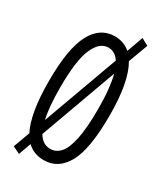

<svg xmlns="http://www.w3.org/2000/svg" viewBox="-185 -748 720 857"><g transform="rotate(30 175.0 -320.0)"><path d="M66 42 29 24 60 -61Q40 -100 29.5 -161Q19 -222 19 -308Q19 -474 59.5 -550.5Q100 -627 175 -627Q222 -627 255 -598L285 -682L321 -662L284 -562Q307 -523 319 -460Q331 -397 331 -308Q331 -137 290.5 -63Q250 11 175 11Q123 11 89 -22ZM77 -308Q77 -256 80.5 -216Q84 -176 91 -147L232 -535Q210 -569 175 -569Q131 -569 104 -508.5Q77 -448 77 -308ZM175 -47Q205 -47 226.5 -71.5Q248 -96 260 -153Q272 -210 272 -308Q272 -364 267.5 -407Q263 -450 255 -481L112 -87Q125 -66 140.5 -56.5Q156 -47 175 -47Z"/></g></svg>

Font: Inconsolata ExtraCondensed
Style: Regular
Weight: 400
Width: 2
Monospace: yes
Designer: Raph Levien, Cyreal, Brenton Simpson
Foundry: Raph Levien, Cyreal, Google
Version: Version 3.000; ttfautohint (v1.8.2.53-6de2)